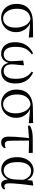

<svg xmlns="http://www.w3.org/2000/svg" viewBox="1304 -1874 586 3233"><g transform="rotate(90 1596.5 -258.0)"><path d="M282 15Q215 15 161.5 -16.5Q108 -48 77 -107Q46 -166 46 -246Q46 -329 79 -389.5Q112 -450 179.5 -484Q247 -518 351 -519L608 -523L613 -450L346 -475L329 -481Q226 -480 177 -419Q128 -358 128 -254Q128 -180 150.5 -127Q173 -74 210.5 -46Q248 -18 293 -18Q360 -18 403 -72.5Q446 -127 446 -228Q446 -275 435 -318.5Q424 -362 404 -397.5Q384 -433 353 -455.5Q322 -478 282 -483L295 -492Q343 -488 384 -467Q425 -446 456 -412Q487 -378 504.5 -334.5Q522 -291 522 -241Q522 -162 489 -104.5Q456 -47 401.5 -16Q347 15 282 15Z M886 15Q831 15 786.5 -11.5Q742 -38 716.5 -90.5Q691 -143 691 -221Q691 -297 715 -355.5Q739 -414 782 -456Q825 -498 881 -522L896 -500Q832 -457 800.5 -394Q769 -331 769 -227Q769 -121 805 -74.5Q841 -28 897 -28Q946 -28 978.5 -60.5Q1011 -93 1011 -157Q1011 -204 1007 -249Q1003 -294 999 -356L1072 -368L1081 -362Q1078 -325 1074 -289.5Q1070 -254 1067 -222.5Q1064 -191 1064 -164Q1064 -98 1093 -63Q1122 -28 1179 -28Q1215 -28 1243.5 -48.5Q1272 -69 1290 -113.5Q1308 -158 1308 -229Q1308 -329 1278 -392.5Q1248 -456 1186 -499L1201 -523Q1286 -485 1336 -411.5Q1386 -338 1386 -227Q1386 -143 1359.5 -90Q1333 -37 1288 -11Q1243 15 1188 15Q1121 15 1081 -25.5Q1041 -66 1031 -150H1043Q1040 -97 1018.5 -60.5Q997 -24 963.5 -4.5Q930 15 886 15Z M1725 15Q1658 15 1604.5 -16.5Q1551 -48 1520 -107Q1489 -166 1489 -246Q1489 -329 1522 -389.5Q1555 -450 1622.5 -484Q1690 -518 1794 -519L2051 -523L2056 -450L1789 -475L1772 -481Q1669 -480 1620 -419Q1571 -358 1571 -254Q1571 -180 1593.5 -127Q1616 -74 1653.5 -46Q1691 -18 1736 -18Q1803 -18 1846 -72.5Q1889 -127 1889 -228Q1889 -275 1878 -318.5Q1867 -362 1847 -397.5Q1827 -433 1796 -455.5Q1765 -478 1725 -483L1738 -492Q1786 -488 1827 -467Q1868 -446 1899 -412Q1930 -378 1947.5 -334.5Q1965 -291 1965 -241Q1965 -162 1932 -104.5Q1899 -47 1844.5 -16Q1790 15 1725 15Z M2099 -437 2093 -465Q2123 -485 2156 -496Q2189 -507 2231 -512Q2273 -517 2328 -517H2554L2557 -450L2322 -455ZM2382 15Q2335 15 2308 -14Q2281 -43 2281 -112Q2281 -170 2285 -232Q2289 -294 2295.5 -355.5Q2302 -417 2308 -475H2347L2350 -137Q2352 -83 2368.5 -65Q2385 -47 2414 -47Q2430 -47 2443.5 -50.5Q2457 -54 2469 -61L2477 -43Q2462 -15 2439 0Q2416 15 2382 15Z M2838 14Q2778 14 2730 -17Q2682 -48 2654.5 -107.5Q2627 -167 2627 -251Q2627 -344 2659.5 -406.5Q2692 -469 2742.5 -500Q2793 -531 2849 -531Q2916 -531 2964.5 -489.5Q3013 -448 3033 -358H3040L3018 -313Q3006 -379 2982 -418Q2958 -457 2926.5 -473.5Q2895 -490 2861 -490Q2821 -490 2786.5 -467Q2752 -444 2731 -393Q2710 -342 2710 -258Q2710 -145 2749 -86Q2788 -27 2856 -27Q2888 -27 2920 -46Q2952 -65 2975 -106.5Q2998 -148 3002 -213L3011 -403L3022 -511L3095 -526L3105 -518Q3097 -467 3090.5 -410.5Q3084 -354 3078.5 -300Q3073 -246 3070 -201Q3067 -156 3067 -127Q3067 -77 3080 -58Q3093 -39 3118 -39Q3131 -39 3141 -42.5Q3151 -46 3161 -52L3172 -35Q3160 -13 3138.5 1Q3117 15 3089 15Q3047 15 3025.5 -17Q3004 -49 2999 -128H3012Q2987 -51 2938.5 -18.5Q2890 14 2838 14Z"/></g></svg>

Font: Noto Serif SC
Style: Regular
Weight: 400
Designer: Ryoko NISHIZUKA 西塚涼子 (kana & ideographs); Frank Grießhammer (Latin, Greek & Cyrillic); Wenlong ZHANG 张文龙 (bopomofo); San
Foundry: Adobe
Version: Version 2.002-H1;hotconv 1.1.0;makeotfexe 2.6.0